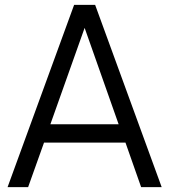

<svg xmlns="http://www.w3.org/2000/svg" viewBox="-20 -765 692 785"><path d="M11 0H95L160 -182H493L557 0H641L369 -745H283ZM186 -257 326 -651 465 -257Z"/></svg>

Font: Mluvka
Style: Regular
Weight: 400
Designer: Modified by Jiří Krblich, Original typeface by Gumpita Rahayu
Foundry: Gumpita Rahayu & Jiří Krblich
Version: Version 2.000;Glyphs 3.1.1 (3134)